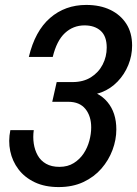

<svg xmlns="http://www.w3.org/2000/svg" viewBox="-20 -749 556 779"><path d="M218 10Q162 10 121 -9.5Q80 -29 55 -62Q30 -95 21.5 -136Q13 -177 22 -221H117Q113 -193 117 -166.5Q121 -140 133 -118.5Q145 -97 167 -84.5Q189 -72 221 -72Q255 -72 279.5 -87.5Q304 -103 319.5 -126.5Q335 -150 342.5 -178Q350 -206 350 -232Q350 -278 326.5 -307Q303 -336 257 -336H192L210 -416H274Q318 -416 349 -435.5Q380 -455 396.5 -487Q413 -519 413 -556Q413 -602 388.5 -624Q364 -646 323 -646Q277 -646 243.5 -615Q210 -584 194 -518H97Q122 -623 183 -676Q244 -729 330 -729Q386 -729 427.5 -709Q469 -689 492.5 -652.5Q516 -616 516 -564Q516 -523 500.5 -485Q485 -447 457 -418Q429 -389 393 -375Q357 -361 316 -366L317 -386Q380 -378 416 -335Q452 -292 452 -224Q452 -182 436.5 -140.5Q421 -99 391.5 -65Q362 -31 318.5 -10.5Q275 10 218 10Z"/></svg>

Font: Instrument Sans SemiCondensed Medium
Style: Italic
Weight: 500
Width: 4
Italic angle: -13°
Designer: Rodrigo Fuenzalida
Foundry: fragTYPE
Version: Version 1.000;gftools[0.9.28]